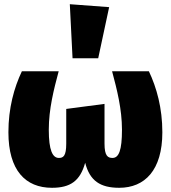

<svg xmlns="http://www.w3.org/2000/svg" viewBox="-20 -873 812 913"><path d="M312 -853 325 -596H447L499 -839ZM688 -534H513C536 -448 560 -354 560 -256C560 -158 545 -122 515 -122C493 -122 477 -131 477 -190V-379L295 -355V-190C295 -131 281 -122 260 -122C230 -122 212 -158 212 -256C212 -355 236 -448 259 -534H84C47 -456 20 -359 20 -244C20 -63 101 20 227 20C314 20 361 -12 385 -99C407 -13 457 20 547 20C668 20 752 -63 752 -244C752 -359 725 -456 688 -534Z"/></svg>

Font: Fira Sans Heavy
Style: Regular
Weight: 900
Designer: bBox Type GmbH & Carrois Corporate GbR & Edenspiekermann AG
Foundry: bBox Type GmbH & Carrois Corporate GbR & Edenspiekermann AG
Version: Version 4.300;PS 004.300;hotconv 1.0.88;makeotf.lib2.5.64775